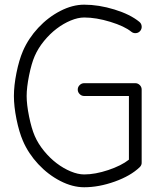

<svg xmlns="http://www.w3.org/2000/svg" viewBox="-20 -789 675 809"><path d="M334.7 -438.5H550Q561 -438.5 569 -430.5Q576.9 -422.6 576.9 -411.6V-106.9Q578.1 -93.5 568.8 -84.7Q530.5 -47.9 463.5 -23.9Q396.5 0 334.7 0Q285.4 0 234 -26.5Q182.6 -53 141.1 -97.5Q99.6 -142.1 76.7 -195.1Q60.3 -233.2 49.4 -287.1Q38.6 -341.1 38.6 -384.5Q38.6 -428 49.4 -482.1Q60.3 -536.1 76.7 -574.2Q99.6 -627.2 141.1 -671.8Q182.6 -716.3 234 -742.8Q285.4 -769.3 334.7 -769.3Q396 -769.3 462.4 -748.9Q528.8 -728.5 567.4 -696.8Q575.9 -689.7 576.9 -678.6Q577.9 -667.5 571 -658.9Q564 -650.4 552.9 -649.4Q541.7 -648.4 533.2 -655.3Q504.9 -678.5 445.1 -696.9Q385.3 -715.3 334.7 -715.3Q308.6 -715.3 277.8 -702.5Q247.1 -689.7 218.8 -668.2Q190.4 -646.7 165.5 -616.3Q140.6 -585.9 126.2 -552.7Q112.8 -522 102.5 -471.2Q92.3 -420.4 92.3 -384.5Q92.3 -348.6 102.5 -298.1Q112.8 -247.6 126.2 -216.6Q140.6 -183.3 165.5 -153Q190.4 -122.6 218.8 -101.1Q247.1 -79.6 277.8 -66.8Q308.6 -54 334.7 -54Q380.9 -54 436.2 -72.5Q491.5 -91.1 523.2 -116.2V-384.5H334.7Q323.7 -384.5 315.7 -392.6Q307.6 -400.6 307.6 -411.6Q307.6 -422.6 315.7 -430.5Q323.7 -438.5 334.7 -438.5Z"/></svg>

Font: Tecnico
Style: Fino
Weight: 400
Version: Version 1.3